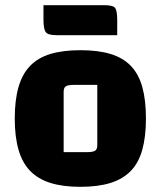

<svg xmlns="http://www.w3.org/2000/svg" viewBox="-20 -708 621 742"><path d="M291 14Q223 14 175 -1Q127 -16 96.5 -47.5Q66 -79 51.5 -129.5Q37 -180 37 -250Q37 -321 51.5 -371.5Q66 -422 96.5 -453.5Q127 -485 175 -499.5Q223 -514 291 -514Q359 -514 407 -499.5Q455 -485 485.5 -453.5Q516 -422 530 -371.5Q544 -321 544 -250Q544 -180 530 -129.5Q516 -79 485.5 -47.5Q455 -16 407 -1Q359 14 291 14ZM226 -120H315Q339 -120 347.5 -125.5Q356 -131 356 -147V-380H267Q243 -380 234.5 -374.5Q226 -369 226 -353ZM199 -572Q164 -572 156 -585Q148 -598 148 -632V-688H383Q418 -688 425.5 -676.5Q433 -665 433 -630V-572Z"/></svg>

Font: Changa
Style: Bold
Weight: 700
Designer: Eduardo Rodriguez Tunni
Foundry: Eduardo Rodriguez Tunni
Version: Version 3.002; ttfautohint (v1.8.2)